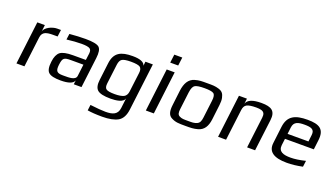

<svg xmlns="http://www.w3.org/2000/svg" viewBox="-74 -1236 3528 2033"><g transform="rotate(20 1690.0 -219.5)"><path d="M213 -405 222 -484H137L78 0H168L210 -341C218 -407 268 -417 340 -417H390L400 -494H356C303 -494 219 -456 213 -405Z M811 0 853 -342C861 -404 854 -445 832 -465C810 -484 759 -494 678 -494C624 -494 564 -491 498 -485L489 -419C552 -427 608 -431 657 -431C702 -431 733 -426 748 -417C763 -408 769 -390 766 -363L756 -286H611C542 -286 495 -276 468 -256C442 -235 425 -198 419 -144C411 -82 419 -41 442 -21C465 0 510 10 577 10C667 10 718 -9 730 -46L724 0ZM506 -141C516 -220 529 -230 610 -230H749L733 -98C727 -47 651 -49 599 -49H581C511 -49 498 -72 506 -141Z M990 -334 966 -137C959 -83 968 -45 992 -23C1017 -1 1066 10 1141 10C1201 10 1287 0 1296 -52L1282 64C1273 140 1220 159 1138 159C1098 159 1041 154 965 145L957 209C999 216 1054 220 1123 220C1200 220 1259 208 1300 185C1341 161 1366 115 1374 46L1439 -484H1355L1350 -437C1340 -475 1293 -494 1209 -494C1078 -494 1005 -458 990 -334ZM1306 -131C1302 -99 1289 -78 1268 -67C1246 -56 1212 -50 1167 -50C1118 -50 1086 -55 1071 -66C1055 -76 1050 -98 1054 -131L1081 -350C1085 -382 1095 -404 1112 -415C1129 -426 1162 -432 1212 -432C1265 -432 1300 -426 1315 -415C1331 -403 1337 -381 1333 -350Z M1695 -565 1707 -659H1617L1605 -565ZM1626 0 1685 -484H1595L1536 0Z M2249 -321C2253 -353 2253 -380 2248 -402C2238 -445 2224 -467 2181 -481C2135 -495 2111 -494 2048 -494C1985 -494 1960 -495 1911 -481C1845 -462 1814 -405 1803 -321L1783 -153C1774 -82 1784 -35 1828 -14C1875 10 1909 10 1986 10C2047 10 2075 10 2123 -3C2188 -21 2219 -72 2229 -153ZM2135 -140C2130 -100 2121 -74 2093 -62C2061 -48 2040 -49 1993 -49C1946 -49 1925 -48 1897 -62C1871 -74 1868 -100 1873 -140L1897 -336C1903 -381 1915 -408 1934 -419C1954 -430 1989 -435 2040 -435C2092 -435 2126 -430 2142 -419C2159 -408 2165 -381 2159 -336Z M2660 -494C2563 -494 2507 -471 2492 -425L2499 -484H2409L2350 0H2440L2483 -350C2487 -381 2498 -402 2518 -413C2537 -424 2573 -430 2626 -430C2648 -430 2667 -428 2681 -424C2715 -414 2725 -391 2720 -350L2677 0H2767L2811 -355C2824 -461 2775 -494 2660 -494Z M3180 -494C3043 -494 2961 -458 2945 -329L2922 -138C2910 -39 2978 10 3126 10C3182 10 3242 3 3303 -10L3312 -79C3247 -63 3192 -55 3146 -55C3063 -55 3005 -73 3014 -149L3023 -222H3348L3361 -329C3377 -458 3313 -494 3180 -494ZM3167 -434C3240 -434 3283 -423 3275 -357L3266 -281H3031L3040 -357C3048 -423 3096 -434 3167 -434Z"/></g></svg>

Font: Gamestation Text
Style: Italic
Weight: 400
Designer: Jonas Hecksher
Foundry: Jonas Hecksher, Playtypeª, e-types AS
Version: Version 1.003